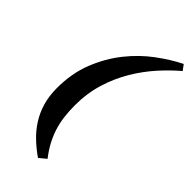

<svg xmlns="http://www.w3.org/2000/svg" viewBox="-282 -763 1033 1033"><g transform="rotate(45 234.5 -246.0)"><path d="M249 210Q207 181 171.5 147Q136 113 110 72Q84 31 69.5 -18.5Q55 -68 55 -128Q55 -241 91.5 -332.5Q128 -424 185 -495.5Q242 -567 311.5 -618.5Q381 -670 446 -702L469 -671Q419 -629 369.5 -574Q320 -519 279.5 -451.5Q239 -384 214 -303.5Q189 -223 189 -131Q189 -86 194 -45.5Q199 -5 211 32.5Q223 70 242 105.5Q261 141 289 177Z"/></g></svg>

Font: PT Serif
Style: Bold Italic
Weight: 700
Italic angle: -12°
Designer: A.Korolkova, O.Umpeleva, V.Yefimov
Foundry: ParaType Ltd
Version: Version 1.000W OFL